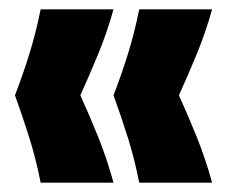

<svg xmlns="http://www.w3.org/2000/svg" viewBox="-20 -470 484 411"><path d="M67 -79Q57 -130 42.5 -176Q28 -222 12 -266Q29 -310 43 -355Q57 -400 67 -450H223Q209 -400 190.5 -355Q172 -310 152 -266Q172 -222 190.5 -176Q209 -130 223 -79ZM278 -79Q268 -130 253.5 -176Q239 -222 223 -266Q240 -310 254 -355Q268 -400 278 -450H434Q420 -400 401.5 -355Q383 -310 363 -266Q383 -222 401.5 -176Q420 -130 434 -79Z"/></svg>

Font: Bricolage Grotesque 48pt Condensed ExtraBold
Style: Regular
Weight: 800
Width: 3
Designer: Mathieu Triay
Foundry: Atelier Triay
Version: Version 1.001;gftools[0.9.33.dev8+g029e19f]